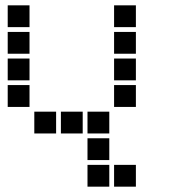

<svg xmlns="http://www.w3.org/2000/svg" viewBox="-20 -511 640 722"><path d="M10 -491Q9 -491 9 -491Q9 -491 9 -490V-410Q9 -409 9 -409Q9 -409 10 -409H90Q91 -409 91 -409Q91 -409 91 -410V-490Q91 -491 91 -491Q91 -491 90 -491ZM410 -491Q409 -491 409 -491Q409 -491 409 -490V-410Q409 -409 409 -409Q409 -409 410 -409H490Q491 -409 491 -409Q491 -409 491 -410V-490Q491 -491 491 -491Q491 -491 490 -491ZM10 -391Q9 -391 9 -391Q9 -391 9 -390V-310Q9 -309 9 -309Q9 -309 10 -309H90Q91 -309 91 -309Q91 -309 91 -310V-390Q91 -391 91 -391Q91 -391 90 -391ZM410 -391Q409 -391 409 -391Q409 -391 409 -390V-310Q409 -309 409 -309Q409 -309 410 -309H490Q491 -309 491 -309Q491 -309 491 -310V-390Q491 -391 491 -391Q491 -391 490 -391ZM10 -291Q9 -291 9 -291Q9 -291 9 -290V-210Q9 -209 9 -209Q9 -209 10 -209H90Q91 -209 91 -209Q91 -209 91 -210V-290Q91 -291 91 -291Q91 -291 90 -291ZM410 -291Q409 -291 409 -291Q409 -291 409 -290V-210Q409 -209 409 -209Q409 -209 410 -209H490Q491 -209 491 -209Q491 -209 491 -210V-290Q491 -291 491 -291Q491 -291 490 -291ZM10 -191Q9 -191 9 -191Q9 -191 9 -190V-110Q9 -109 9 -109Q9 -109 10 -109H90Q91 -109 91 -109Q91 -109 91 -110V-190Q91 -191 91 -191Q91 -191 90 -191ZM410 -191Q409 -191 409 -191Q409 -191 409 -190V-110Q409 -109 409 -109Q409 -109 410 -109H490Q491 -109 491 -109Q491 -109 491 -110V-190Q491 -191 491 -191Q491 -191 490 -191ZM110 -91Q109 -91 109 -91Q109 -91 109 -90V-10Q109 -9 109 -9Q109 -9 110 -9H190Q191 -9 191 -9Q191 -9 191 -10V-90Q191 -91 191 -91Q191 -91 190 -91ZM210 -91Q209 -91 209 -91Q209 -91 209 -90V-10Q209 -9 209 -9Q209 -9 210 -9H290Q291 -9 291 -9Q291 -9 291 -10V-90Q291 -91 291 -91Q291 -91 290 -91ZM310 -91Q309 -91 309 -91Q309 -91 309 -90V-10Q309 -9 309 -9Q309 -9 310 -9H390Q391 -9 391 -9Q391 -9 391 -10V-90Q391 -91 391 -91Q391 -91 390 -91ZM310 9Q309 9 309 9Q309 9 309 10V90Q309 91 309 91Q309 91 310 91H390Q391 91 391 91Q391 91 391 90V10Q391 9 391 9Q391 9 390 9ZM310 109Q309 109 309 109Q309 109 309 110V190Q309 191 309 191Q309 191 310 191H390Q391 191 391 191Q391 191 391 190V110Q391 109 391 109Q391 109 390 109ZM410 109Q409 109 409 109Q409 109 409 110V190Q409 191 409 191Q409 191 410 191H490Q491 191 491 191Q491 191 491 190V110Q491 109 491 109Q491 109 490 109Z"/></svg>

Font: Doto ExtraBold
Style: Regular
Weight: 800
Monospace: yes
Version: Version 1.000